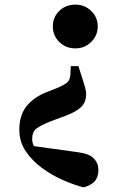

<svg xmlns="http://www.w3.org/2000/svg" viewBox="-20 -600 533 825"><path d="M304.2 -392.1Q262.2 -392.1 234.6 -419.7Q207 -447.3 207 -486.8Q207 -525.9 234.6 -553Q262.2 -580.1 304.2 -580.1Q343.8 -580.1 371.8 -553Q399.9 -525.9 399.9 -486.8Q399.9 -447.3 371.8 -419.7Q343.8 -392.1 304.2 -392.1ZM125 27.8 315.9 54.2Q363.8 60.5 383.3 81.1Q402.8 101.6 402.8 129.9Q402.8 161.6 386.7 179.2Q370.6 196.8 338.9 205.1Q298.8 194.8 251.2 174.1Q203.6 153.3 160.9 122.1Q118.2 90.8 90.6 49.8Q63 8.8 63 -42Q63 -102.5 91.8 -140.6Q120.6 -178.7 172.9 -201.2L221.2 -220.2Q254.9 -234.4 267.3 -244.6Q279.8 -254.9 282.2 -275.9L284.2 -315.9H316.9L330.1 -274.9Q338.4 -248 344.2 -229.5Q350.1 -210.9 350.1 -195.8Q350.1 -161.6 329.3 -140.9Q308.6 -120.1 263.2 -103L195.8 -78.1Q151.9 -60.1 135 -46.1Q118.2 -32.2 118.2 -2.9Q118.2 5.4 120.1 12.9Q122.1 20.5 125 27.8Z"/></svg>

Font: Source Han Serif JP Heavy
Style: Regular
Weight: 900
Designer: Ryoko NISHIZUKA  (kana & ideographs); Frank Grießhammer (Latin, Greek & Cyrillic); Wenlong ZHANG  (bopomofo); Sandoll Co
Foundry: Adobe Systems Incorporated
Version: Version 1.001;PS 1.001;hotconv 16.6.54;makeotf.lib2.5.65590